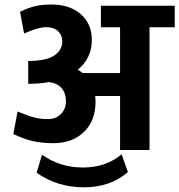

<svg xmlns="http://www.w3.org/2000/svg" viewBox="-20 -654 782 837"><path d="M537.6 96.2Q460.9 162.6 345.5 162.6Q230 162.6 139.6 99.1L163.1 20.5Q241.2 76.2 341.6 76.2Q441.9 76.2 510.3 18.6ZM503.4 0V-235.4H395Q396.5 -211.9 396.5 -211.4Q396.5 -127 345.7 -78.4Q294.9 -29.8 212.9 -29.8Q162.6 -29.8 122.6 -39.1Q82.5 -48.3 38.1 -69.8L56.6 -168Q99.6 -149.9 127.9 -142.3Q156.2 -134.8 189.9 -134.8Q223.6 -134.8 245.6 -157Q267.6 -179.2 267.6 -213.1Q267.6 -247.1 249.3 -269Q231 -291 193.8 -296.4Q154.3 -288.6 103 -288.6V-388.2Q181.2 -388.2 216.3 -411.9Q251.5 -435.5 251.5 -473.6Q251.5 -500.5 233.2 -518.1Q214.8 -535.6 180.7 -535.6Q146.5 -535.6 85 -507.8L67.4 -602.5Q100.1 -619.1 131.3 -626.7Q162.6 -634.3 204.6 -634.3Q283.7 -634.3 332 -592.3Q380.4 -550.3 380.4 -480Q380.4 -400.9 319.3 -350.1Q328.1 -345.7 339.8 -335.4H503.4V-535.2H419.9V-628.9H741.7V-535.2H631.8V0Z"/></svg>

Font: Yantramanav
Style: Bold
Weight: 700
Version: Version 1.001;PS 1.0;hotconv 1.0.72;makeotf.lib2.5.5900; ttf